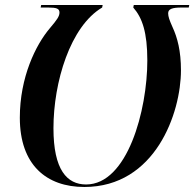

<svg xmlns="http://www.w3.org/2000/svg" viewBox="-20 -734 774 765"><path d="M316 11C599 11 701 -284 701 -454C701 -531 687 -584 667 -627C655 -654 650 -668 650 -681C650 -698 666 -704 703 -704H732L734 -714H513L511 -704C547 -663 567 -605 567 -493C567 -295 488 1 323 1C247 1 193 -57 193 -223C193 -407 260 -629 387 -704L389 -714H144L142 -704H172C205 -704 217 -700 217 -684C217 -669 207 -655 179 -622C122 -555 59 -426 59 -265C59 -77 165 11 316 11Z"/></svg>

Font: Noto Serif Display SemiCondensed SemiBold
Style: Italic
Weight: 600
Width: 4
Italic angle: -12°
Designer: Monotype Design Team
Foundry: Monotype Imaging Inc.
Version: Version 2.009